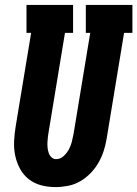

<svg xmlns="http://www.w3.org/2000/svg" viewBox="-20 -755 560 783"><path d="M206 8Q176 8 147.5 0.5Q119 -7 97 -24.5Q75 -42 61.5 -67Q48 -92 42 -120.5Q36 -149 37.5 -179.5Q39 -210 44 -240L107 -621H88V-735H278V-621H245L179 -221Q177 -210 175.5 -198.5Q174 -187 173.5 -175.5Q173 -164 174 -153Q175 -142 178.5 -131.5Q182 -121 190 -113.5Q198 -106 209 -106Q226 -106 239.5 -118.5Q253 -131 261 -146Q269 -161 273 -177Q277 -193 280 -209L348 -621H330V-735H520V-621H486L415 -190Q411 -165 403 -140Q395 -115 381.5 -91.5Q368 -68 349 -48.5Q330 -29 306.5 -15.5Q283 -2 257 3Q231 8 206 8Z"/></svg>

Font: Iosevka Slab Heavy
Style: Italic
Weight: 900
Italic angle: -9°
Monospace: yes
Designer: Belleve Invis
Foundry: Belleve Invis
Version: Version 11.1.0; ttfautohint (v1.8.3)